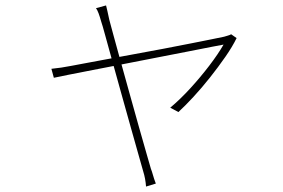

<svg xmlns="http://www.w3.org/2000/svg" viewBox="-20 -609 1040 706"><path d="M370 -589Q372 -581 375 -568Q378 -555 382 -536Q385 -525 396 -484Q407 -443 423 -385.5Q439 -328 456.5 -265Q474 -202 490.5 -143.5Q507 -85 519 -43.5Q531 -2 535 12Q539 22 541.5 31.5Q544 41 547 49.5Q550 58 553 66L517 77Q516 63 513.5 49Q511 35 506 19Q502 5 490 -37.5Q478 -80 461.5 -138.5Q445 -197 427.5 -260Q410 -323 394 -380.5Q378 -438 367 -478.5Q356 -519 352 -530Q347 -548 342.5 -560Q338 -572 333 -579ZM850 -469Q835 -438 809 -400.5Q783 -363 752.5 -324.5Q722 -286 691.5 -253Q661 -220 636 -197L606 -213Q643 -244 680 -284.5Q717 -325 749.5 -367.5Q782 -410 802 -445Q794 -444 759.5 -437Q725 -430 673 -420Q621 -410 560 -398Q499 -386 437 -374Q375 -362 321 -351.5Q267 -341 229 -333.5Q191 -326 178 -323L169 -356Q188 -358 205.5 -360.5Q223 -363 243 -367Q253 -369 285.5 -375Q318 -381 366 -390Q414 -399 469 -409Q524 -419 579.5 -429.5Q635 -440 682.5 -449.5Q730 -459 762.5 -465.5Q795 -472 804 -474Q810 -476 817.5 -478Q825 -480 830 -483Z"/></svg>

Font: Noto Sans SC Thin Thin
Style: Regular
Weight: 250
Version: Version 2.004-H2;hotconv 1.0.118;makeotfexe 2.5.65603